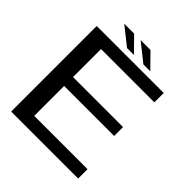

<svg xmlns="http://www.w3.org/2000/svg" viewBox="-214 -931 1071 1071"><g transform="rotate(45 321.0 -396.0)"><path d="M48.5 0H577V-74H156.5V-310H551V-380H156.5V-601H577V-675H48.5ZM384 -707.5H438.5L355 -792.5H277ZM255 -707.5H309.5L226 -792.5H148Z"/></g></svg>

Font: Anybody SemiExpanded
Style: Regular
Weight: 400
Width: 6
Designer: Tyler Finck
Foundry: Etcetera Type Company
Version: Version 1.113;gftools[0.9.25]